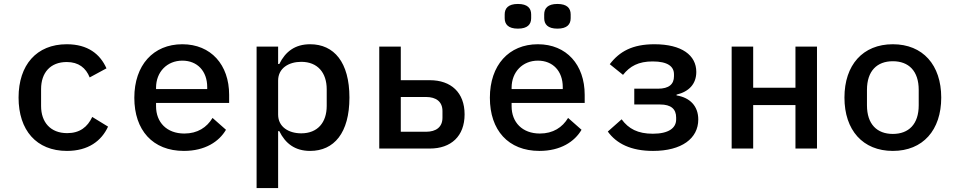

<svg xmlns="http://www.w3.org/2000/svg" viewBox="-20 -752 4840 972"><path d="M319 12C427 12 494 -39 527 -111L447 -160C423 -109 384 -78 320 -78C235 -78 188 -134 188 -215V-301C188 -384 235 -438 318 -438C378 -438 415 -408 434 -360L519 -406C487 -478 425 -528 318 -528C165 -528 74 -423 74 -258C74 -93 164 12 319 12Z M911 12C1018 12 1089 -35 1124 -95L1056 -155C1027 -107 980 -76 913 -76C824 -76 770 -133 770 -214V-231H1140V-272C1140 -424 1048 -528 903 -528C756 -528 660 -422 660 -257C660 -93 753 12 911 12ZM903 -445C979 -445 1029 -392 1029 -311V-301H770V-308C770 -388 826 -445 903 -445Z M1279 200H1388V-88H1394C1425 -25 1474 12 1550 12C1671 12 1749 -79 1749 -258C1749 -437 1671 -528 1550 -528C1474 -528 1425 -491 1394 -428H1388V-516H1279ZM1505 -77C1442 -77 1388 -109 1388 -172V-344C1388 -407 1442 -439 1505 -439C1588 -439 1634 -384 1634 -300V-216C1634 -132 1588 -77 1505 -77Z M1900 0H2156C2263 0 2332 -62 2332 -173C2332 -284 2263 -346 2156 -346H2009V-516H1900ZM2009 -85V-261H2137C2188 -261 2220 -237 2220 -190V-156C2220 -109 2188 -85 2137 -85Z M2711 12C2818 12 2889 -35 2924 -95L2856 -155C2827 -107 2780 -76 2713 -76C2624 -76 2570 -133 2570 -214V-231H2940V-272C2940 -424 2848 -528 2703 -528C2556 -528 2460 -422 2460 -257C2460 -93 2553 12 2711 12ZM2703 -445C2779 -445 2829 -392 2829 -311V-301H2570V-308C2570 -388 2626 -445 2703 -445ZM2602 -607C2651 -607 2669 -629 2669 -660V-679C2669 -710 2651 -732 2602 -732C2553 -732 2535 -710 2535 -679V-660C2535 -629 2553 -607 2602 -607ZM2802 -607C2851 -607 2869 -629 2869 -660V-679C2869 -710 2851 -732 2802 -732C2753 -732 2735 -710 2735 -679V-660C2735 -629 2753 -607 2802 -607Z M3286 12C3431 12 3515 -51 3515 -147C3515 -215 3473 -258 3405 -269V-273C3468 -288 3505 -327 3505 -388C3505 -472 3432 -528 3293 -528C3181 -528 3116 -491 3067 -427L3134 -373C3169 -417 3212 -441 3284 -441C3361 -441 3392 -415 3392 -376V-366C3392 -326 3367 -303 3311 -303H3191V-223H3322C3377 -223 3403 -200 3403 -157V-147C3403 -104 3365 -75 3285 -75C3209 -75 3162 -100 3127 -148L3057 -86C3101 -25 3174 12 3286 12Z M3684 0H3793V-220H4007V0H4116V-516H4007V-308H3793V-516H3684Z M4500 12C4652 12 4745 -93 4745 -258C4745 -423 4652 -528 4500 -528C4348 -528 4255 -423 4255 -258C4255 -93 4348 12 4500 12ZM4500 -74C4420 -74 4369 -123 4369 -219V-297C4369 -393 4420 -442 4500 -442C4580 -442 4631 -393 4631 -297V-219C4631 -123 4580 -74 4500 -74Z"/></svg>

Font: IBM Mono Medium
Style: Regular
Weight: 500
Monospace: yes
Designer: Mike Abbink, Paul van der Laan, Pieter van Rosmalen
Foundry: Bold Monday
Version: Version 2.3